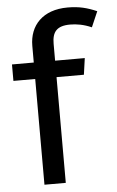

<svg xmlns="http://www.w3.org/2000/svg" viewBox="-54 -787 502 825"><g transform="rotate(-5 197.5 -375.0)"><path d="M274 -676C301 -676 332 -671 366 -656L395 -723C353 -741 319 -750 269 -750C162 -750 104 -687 104 -599V-527H10V-456H104V0H196V-456H314L324 -527H196V-600C196 -651 216 -676 274 -676Z"/></g></svg>

Font: FSans
Style: Regular
Weight: 400
Designer: Carrois Corporate & Edenspiekermann AG
Foundry: Carrois Corporate GbR & Edenspiekermann AG
Version: Version 4.106;PS 004.106;hotconv 1.0.70;makeotf.lib2.5.58329